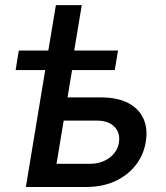

<svg xmlns="http://www.w3.org/2000/svg" viewBox="-20 -748 665 768"><path d="M42.5 -467.8 55.2 -545.9H452.1L439 -467.8ZM173.3 -545.9 203.6 -727.5H307.1L276.9 -545.9ZM224.1 -358.4H382.8Q450.2 -358.4 493.2 -335.7Q536.1 -313 554 -272.9Q571.8 -232.9 563 -180.2Q554.7 -128.4 522.9 -87.6Q491.2 -46.9 440.7 -23.4Q390.1 0 323.2 0H83.5L173.8 -545.9H281.2L206.1 -92.8H338.9Q385.3 -92.8 417.5 -116.7Q449.7 -140.6 455.6 -177.2Q461.9 -216.3 437.7 -241Q413.6 -265.6 367.2 -265.6H208Z"/></svg>

Font: Inter Medium
Style: Italic
Weight: 500
Italic angle: -9.3988°
Designer: Rasmus Andersson
Foundry: rsms
Version: Version 4.001;git-66647c0bb